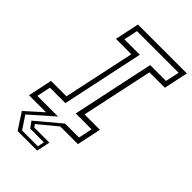

<svg xmlns="http://www.w3.org/2000/svg" viewBox="-263 -787 1058 1058"><g transform="rotate(45 266.0 -258.0)"><path d="M97 184 35.5 89.5 135 0H2L32 -141.5H152L241 -558.5H121L151 -700H532L502 -558.5H382L293 -141.5H413L383 0H245.5L137 89.5L148.5 105.5H266L249.5 184ZM112.5 164.5H235.5L243.5 125.5H136.5L110.5 89.5L253 -30H361.5L378.5 -111H255L356.5 -589.5H480L497.5 -670.5H173L155.5 -589.5H276L174.5 -111H54L37 -30H198L62.5 89.5Z"/></g></svg>

Font: Tourney Light
Style: Italic
Weight: 300
Italic angle: -12°
Version: Version 1.015